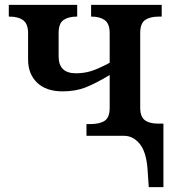

<svg xmlns="http://www.w3.org/2000/svg" viewBox="-20 -556 702 786"><path d="M584 137Q579 66 552 33Q525 0 488 0H334V-48H349Q388 -48 408.5 -61.5Q429 -75 429 -115V-249Q371 -214 330 -198Q289 -182 236 -182Q169 -182 132 -217.5Q95 -253 95 -312V-420Q95 -458 75 -473Q55 -488 19 -488H16V-536H296V-488H293Q260 -488 240 -474Q220 -460 220 -421V-325Q220 -256 291 -256Q325 -256 354.5 -265.5Q384 -275 429 -299V-420Q429 -459 409 -473.5Q389 -488 355 -488H353V-536H642V-488H630Q594 -488 574 -474Q554 -460 554 -421V-115Q554 -78 573 -64Q592 -50 626 -50H649V210H589Z"/></svg>

Font: Noto Serif SemiBold
Style: Regular
Weight: 600
Designer: Monotype Design Team
Foundry: Monotype Imaging Inc.
Version: Version 1.001